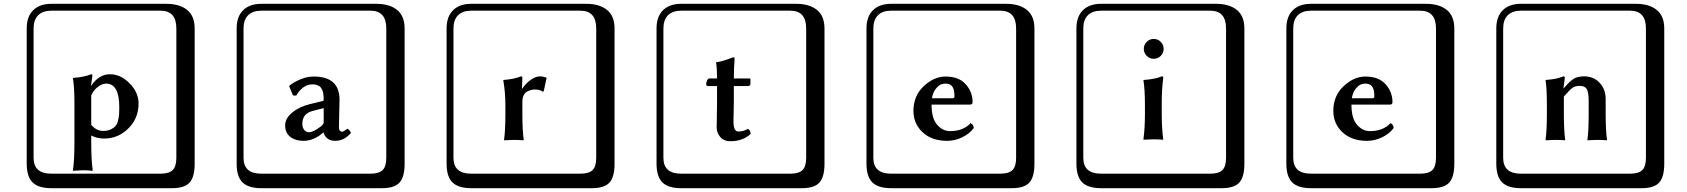

<svg xmlns="http://www.w3.org/2000/svg" viewBox="-20 -774 8840 1006"><path d="M458 -274V-120Q485 -88 520 -88Q543 -88 559.5 -95.5Q576 -103 585 -113.5Q594 -124 598.5 -142Q603 -160 604 -174.5Q605 -189 605 -212Q605 -336 536 -336Q516 -336 493 -319Q470 -302 458 -274ZM370 -32V-232Q370 -321 362 -364L364 -366Q422 -370 458 -385Q464 -385 464 -377L457 -326H459Q499 -385 556 -385Q612 -385 659 -337.5Q706 -290 706 -232Q706 -154 652.5 -101Q599 -48 525 -48Q490 -48 458 -64V-32Q458 70 466 118L464 121Q440 118 414 118L363 121L362 118Q370 72 370 -32ZM249 -718Q204 -718 180 -694Q156 -670 156 -625V53Q156 136 249 136H821Q866 136 885 117Q904 98 904 53V-625Q904 -718 821 -718ZM1000 84Q1000 153 973.5 182.5Q947 212 881 212H249Q181 212 150.5 181.5Q120 151 120 84V-625Q120 -687 154 -720.5Q188 -754 249 -754H851Q921 -754 960.5 -722Q1000 -690 1000 -625Z M1676 -208 1616 -192Q1564 -178 1564 -124Q1564 -107 1573.5 -94Q1583 -81 1599 -81Q1622 -81 1663 -113Q1676 -124 1676 -133ZM1756 -107Q1756 -84 1774 -84Q1779 -84 1801 -100L1803 -98Q1811 -94 1819 -78Q1785 -36 1735 -36Q1711 -36 1695.5 -48.5Q1680 -61 1675 -80H1674Q1625 -36 1570 -36Q1528 -36 1501 -57Q1474 -78 1474 -117Q1474 -154 1512 -185Q1550 -216 1606 -229L1672 -245Q1676 -245 1676 -254Q1676 -296 1662 -314Q1648 -332 1617 -332Q1567 -332 1532 -273L1515 -274L1495 -323L1498 -326Q1516 -342 1552 -357.5Q1588 -373 1624 -373Q1759 -373 1759 -251Q1759 -249 1757.5 -184.5Q1756 -120 1756 -107ZM1349 -718Q1304 -718 1280 -694Q1256 -670 1256 -625V53Q1256 136 1349 136H1921Q1966 136 1985 117Q2004 98 2004 53V-625Q2004 -718 1921 -718ZM2100 84Q2100 153 2073.5 182.5Q2047 212 1981 212H1349Q1281 212 1250.5 181.5Q1220 151 1220 84V-625Q1220 -687 1254 -720.5Q1288 -754 1349 -754H1951Q2021 -754 2060.5 -722Q2100 -690 2100 -625Z M2717 -310Q2733 -335 2759.5 -354.5Q2786 -374 2810 -374Q2822 -374 2841 -368L2844 -366L2829 -296L2823 -294Q2810 -305 2780 -305Q2773 -305 2764.5 -303Q2756 -301 2744 -295.5Q2732 -290 2724.5 -276Q2717 -262 2717 -242V-177Q2717 -91 2724 -41L2723 -39Q2694 -41 2669 -41L2621 -39V-41Q2628 -89 2628 -177V-221Q2628 -292 2617 -353L2618 -355Q2673 -359 2710 -374Q2717 -374 2717 -366L2715 -310ZM2449 -718Q2404 -718 2380 -694Q2356 -670 2356 -625V53Q2356 136 2449 136H3021Q3066 136 3085 117Q3104 98 3104 53V-625Q3104 -718 3021 -718ZM3200 84Q3200 153 3173.5 182.5Q3147 212 3081 212H2449Q2381 212 2350.5 181.5Q2320 151 2320 84V-625Q2320 -687 2354 -720.5Q2388 -754 2449 -754H3051Q3121 -754 3160.5 -722Q3200 -690 3200 -625Z M3690 -323Q3680 -323 3680 -334Q3680 -342 3685 -352.5Q3690 -363 3696 -363H3737Q3737 -414 3732 -446L3733 -448Q3760 -450 3822 -474Q3829 -474 3829 -467Q3825 -410 3825 -363H3906Q3912 -363 3912 -358V-333Q3912 -323 3894 -323H3825V-245Q3825 -220 3824 -184Q3823 -148 3823 -139Q3823 -85 3848 -85Q3876 -85 3899 -99Q3913 -90 3913 -72Q3871 -34 3807 -34Q3773 -34 3754 -56Q3735 -78 3735 -107Q3735 -116 3736 -164Q3737 -212 3737 -237V-323ZM3549 -718Q3504 -718 3480 -694Q3456 -670 3456 -625V53Q3456 136 3549 136H4121Q4166 136 4185 117Q4204 98 4204 53V-625Q4204 -718 4121 -718ZM4300 84Q4300 153 4273.5 182.5Q4247 212 4181 212H3549Q3481 212 3450.5 181.5Q3420 151 3420 84V-625Q3420 -687 3454 -720.5Q3488 -754 3549 -754H4151Q4221 -754 4260.5 -722Q4300 -690 4300 -625Z M4863 -259H4970Q4981 -259 4981 -269Q4981 -307 4969 -321.5Q4957 -336 4934 -336Q4922 -336 4910 -331.5Q4898 -327 4883 -308.5Q4868 -290 4863 -259ZM5066 -129Q5082 -120 5082 -103Q5060 -73 5021.5 -54.5Q4983 -36 4943 -36Q4862 -36 4814 -81Q4766 -126 4766 -193Q4766 -272 4820 -322.5Q4874 -373 4934 -373Q5004 -373 5040 -332.5Q5076 -292 5076 -239Q5076 -226 5063 -226H4861Q4861 -154 4890 -120.5Q4919 -87 4958 -87Q5027 -87 5066 -129ZM4649 -718Q4604 -718 4580 -694Q4556 -670 4556 -625V53Q4556 136 4649 136H5221Q5266 136 5285 117Q5304 98 5304 53V-625Q5304 -718 5221 -718ZM5400 84Q5400 153 5373.5 182.5Q5347 212 5281 212H4649Q4581 212 4550.5 181.5Q4520 151 4520 84V-625Q4520 -687 4554 -720.5Q4588 -754 4649 -754H5251Q5321 -754 5360.5 -722Q5400 -690 5400 -625Z M5749 -718Q5704 -718 5680 -694Q5656 -670 5656 -625V53Q5656 136 5749 136H6321Q6366 136 6385 117Q6404 98 6404 53V-625Q6404 -718 6321 -718ZM6500 84Q6500 153 6473.5 182.5Q6447 212 6381 212H5749Q5681 212 5650.5 181.5Q5620 151 5620 84V-625Q5620 -687 5654 -720.5Q5688 -754 5749 -754H6351Q6421 -754 6460.5 -722Q6500 -690 6500 -625ZM5988 -481.5Q5973 -497 5973 -518Q5973 -539 5988 -554.5Q6003 -570 6025 -570Q6047 -570 6062 -554.5Q6077 -539 6077 -518Q6077 -497 6062 -481.5Q6047 -466 6025 -466Q6003 -466 5988 -481.5ZM5979 -221Q5979 -309 5971 -353L5973 -355Q6032 -359 6068 -374Q6075 -374 6075 -366Q6067 -305 6067 -233V-180Q6067 -101 6075 -44L6073 -42Q6048 -44 6023 -44L5972 -42L5971 -44Q5979 -99 5979 -180Z M7063 -259H7170Q7181 -259 7181 -269Q7181 -307 7169 -321.5Q7157 -336 7134 -336Q7122 -336 7110 -331.5Q7098 -327 7083 -308.5Q7068 -290 7063 -259ZM7266 -129Q7282 -120 7282 -103Q7260 -73 7221.5 -54.5Q7183 -36 7143 -36Q7062 -36 7014 -81Q6966 -126 6966 -193Q6966 -272 7020 -322.5Q7074 -373 7134 -373Q7204 -373 7240 -332.5Q7276 -292 7276 -239Q7276 -226 7263 -226H7061Q7061 -154 7090 -120.5Q7119 -87 7158 -87Q7227 -87 7266 -129ZM6849 -718Q6804 -718 6780 -694Q6756 -670 6756 -625V53Q6756 136 6849 136H7421Q7466 136 7485 117Q7504 98 7504 53V-625Q7504 -718 7421 -718ZM7600 84Q7600 153 7573.5 182.5Q7547 212 7481 212H6849Q6781 212 6750.5 181.5Q6720 151 6720 84V-625Q6720 -687 6754 -720.5Q6788 -754 6849 -754H7451Q7521 -754 7560.5 -722Q7600 -690 7600 -625Z M8393 -180Q8393 -91 8400 -41L8399 -39Q8374 -41 8348 -41L8298 -39L8297 -41Q8304 -82 8304 -180V-246Q8304 -289 8294.5 -306.5Q8285 -324 8257 -324Q8233 -324 8218.5 -313.5Q8204 -303 8174 -268V-180Q8174 -91 8181 -41L8180 -39Q8155 -41 8130 -41L8078 -39V-41Q8085 -89 8085 -180V-221Q8085 -316 8078 -353L8079 -355Q8136 -359 8172 -374Q8179 -374 8179 -366L8172 -312H8174Q8208 -352 8228.5 -363Q8249 -374 8280 -374Q8330 -374 8361.5 -340Q8393 -306 8393 -255ZM7949 -718Q7904 -718 7880 -694Q7856 -670 7856 -625V53Q7856 136 7949 136H8521Q8566 136 8585 117Q8604 98 8604 53V-625Q8604 -718 8521 -718ZM8700 84Q8700 153 8673.5 182.5Q8647 212 8581 212H7949Q7881 212 7850.5 181.5Q7820 151 7820 84V-625Q7820 -687 7854 -720.5Q7888 -754 7949 -754H8551Q8621 -754 8660.5 -722Q8700 -690 8700 -625Z"/></svg>

Font: Libertinus Keyboard
Style: Regular
Weight: 700
Designer: Philipp H. Poll
Foundry: Khaled Hosny
Version: Version 6.7